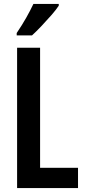

<svg xmlns="http://www.w3.org/2000/svg" viewBox="-20 -957 433 977"><path d="M67 0V-714H184V-103H377V0ZM279 -928Q266 -908 242 -880.5Q218 -853 191.5 -825Q165 -797 143 -777H65V-789Q92 -829 113 -866Q134 -903 150 -937H279Z"/></svg>

Font: Noto Sans ExtraCondensed SemiBold
Style: Regular
Weight: 600
Width: 2
Designer: Monotype Design Team
Foundry: Monotype Imaging Inc.
Version: Version 2.013; ttfautohint (v1.8.4.7-5d5b)